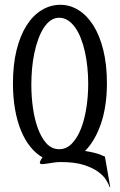

<svg xmlns="http://www.w3.org/2000/svg" viewBox="-20 -663 499 796"><path d="M435.1 113.3Q431.2 102.1 420.7 84.2Q410.2 66.4 387.5 49.6Q364.7 32.7 327.4 20.8Q290 8.8 232.4 8.8Q218.3 8.8 204.6 10.7Q190.9 12.7 179.4 14.6Q168 16.6 159.7 17.3Q151.4 18.1 147.7 15.9Q144 13.7 145.8 7.6Q147.5 1.5 156.2 -10.7Q128.4 -26.4 106 -54.2Q83.5 -82 67.4 -120.8Q51.3 -159.7 42.5 -209Q33.7 -258.3 33.7 -316.9Q33.7 -395 48.8 -455.8Q64 -516.6 90.6 -558.1Q117.2 -599.6 153.1 -621.3Q189 -643.1 230.5 -643.1Q270 -643.1 305.2 -621.3Q340.3 -599.6 366.7 -558.1Q393.1 -516.6 408.2 -455.8Q423.3 -395 423.3 -316.9Q423.3 -268.6 416.7 -226.1Q410.2 -183.6 397.9 -148.4Q385.7 -113.3 369.1 -85.2Q352.5 -57.1 332.5 -37.1Q354.5 -33.7 369.9 -29.8Q385.3 -25.9 395.5 -22Q407.2 -17.6 415 -13.7L437 112.3ZM217.3 -44.9Q219.7 -44.4 225.6 -44.4Q255.4 -44.4 278.1 -67.9Q300.8 -91.3 315.7 -129.4Q330.6 -167.5 338.1 -216.1Q345.7 -264.6 345.7 -315.4Q345.7 -349.6 342.3 -383.3Q338.9 -417 332.3 -447.3Q325.7 -477.5 315.4 -503.7Q305.2 -529.8 291.7 -548.8Q278.3 -567.9 261.7 -578.6Q245.1 -589.4 225.1 -589.4Q206.1 -589.4 190.2 -578.4Q174.3 -567.4 161.6 -547.9Q148.9 -528.3 139.2 -502Q129.4 -475.6 122.8 -444.8Q116.2 -414.1 113 -379.9Q109.9 -345.7 109.9 -311.5Q109.9 -262.7 116.5 -216.1Q123 -169.4 136.5 -132.3Q149.9 -95.2 169.9 -71.5Q189.9 -47.9 217.3 -44.9Z"/></svg>

Font: Smythe
Style: Regular
Weight: 400
Version: Version 1.000